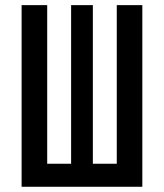

<svg xmlns="http://www.w3.org/2000/svg" viewBox="-20 -713 626 733"><path d="M425.8 0V-693.4H523.4V0ZM83 0V-87.9H505.4V0ZM62.5 0V-693.4H160.2V0ZM251.5 0V-693.4H334.5V0Z"/></svg>

Font: Cascadia Mono PL
Style: Regular
Weight: 400
Monospace: yes
Designer: Aaron Bell
Foundry: Saja Typeworks
Version: Version 2102.003